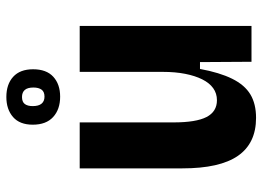

<svg xmlns="http://www.w3.org/2000/svg" viewBox="-128 -664 806 589"><g transform="rotate(-90 274.5 -369.0)"><path d="M208 14Q130 14 91.5 -41.5Q53 -97 53 -212V-527H194V-239Q194 -170 210.5 -138Q227 -106 262 -106Q283 -106 299 -117.5Q315 -129 326 -151Q337 -173 343 -203.5Q349 -234 349 -272V-527H490V-216V0H380L379 -158H358Q347 -98 328 -59.5Q309 -21 280 -3.5Q251 14 208 14ZM273 -587Q234 -587 210.5 -608.5Q187 -630 187 -671Q187 -711 210.5 -731.5Q234 -752 272 -752Q311 -752 334 -731Q357 -710 357 -670Q357 -629 334 -608Q311 -587 273 -587ZM273 -635Q288 -635 294.5 -644Q301 -653 301 -669Q301 -687 293.5 -695.5Q286 -704 272 -704Q257 -704 250.5 -695.5Q244 -687 244 -671Q244 -653 251.5 -644Q259 -635 273 -635Z"/></g></svg>

Font: Bricolage Grotesque SemiCondensed
Style: Bold
Weight: 700
Width: 4
Designer: Mathieu Triay
Foundry: Atelier Triay
Version: Version 1.001;gftools[0.9.33.dev8+g029e19f]